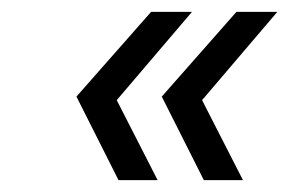

<svg xmlns="http://www.w3.org/2000/svg" viewBox="-20 -404 488 324"><path d="M109 -100ZM180 -100H246L177 -235L304 -384H235L109 -241ZM324 -100H390L321 -235L448 -384H379L253 -241Z"/></svg>

Font: Cambay Devanagari
Style: Italic
Weight: 400
Italic angle: -11°
Designer: Pooja Saxena
Foundry: Pooja Saxena
Version: Version 1.018;PS 001.018;hotconv 1.0.70;makeotf.lib2.5.58329